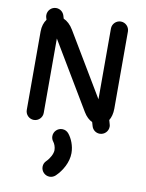

<svg xmlns="http://www.w3.org/2000/svg" viewBox="-101 -716 825 1088"><g transform="rotate(10 312.0 -172.0)"><path d="M458 -585.9V-178.7L241.7 -540.5C225.1 -568.4 205.6 -585.4 184.6 -594.7L179.7 -611.3C173.8 -631.3 155.3 -646.5 132.8 -646.5C106 -646.5 84 -624.5 84 -597.7C84 -592.8 84.5 -588.9 85.9 -584L89.8 -571.3C76.7 -553.7 68.4 -529.8 68.4 -500V-48.8C68.4 -22 90.3 0 117.2 0C144 0 166 -22 166 -48.8V-477.1L395 -93.8C409.2 -69.8 427.2 -53.7 445.3 -45.4L451.7 -23.4C457.5 -2.4 476.1 12.2 498.5 12.2C525.4 12.2 547.4 -9.8 547.4 -36.6C547.4 -41 546.9 -45.4 545.4 -49.8L538.6 -73.7C548.8 -90.3 555.7 -113.3 555.7 -142.1V-585.9C555.7 -612.8 533.7 -634.8 506.8 -634.8C480 -634.8 458 -612.8 458 -585.9ZM247.6 102.5C255.4 112.3 262.7 130.9 262.7 148.4C262.7 169.4 247.1 198.2 227.5 217.3C217.8 226.6 212.4 238.8 212.4 252.4C212.4 279.3 234.4 301.3 261.2 301.3C274.4 301.3 286.1 295.9 294.9 287.6C330.1 253.9 360.4 201.2 360.4 148.4C360.4 106 343.3 66.4 323.7 42C314.5 30.3 301.3 23.4 285.6 23.4C258.8 23.4 236.8 45.4 236.8 72.3C236.8 84 241.2 94.7 247.6 102.5Z"/></g></svg>

Font: Velvelyne Book
Style: Bold
Weight: 700
Designer: Manon Van der Borght et Mariel Nils
Foundry: Velvetyne
Version: Version 1.070;Glyphs 3.3.1 (3343)